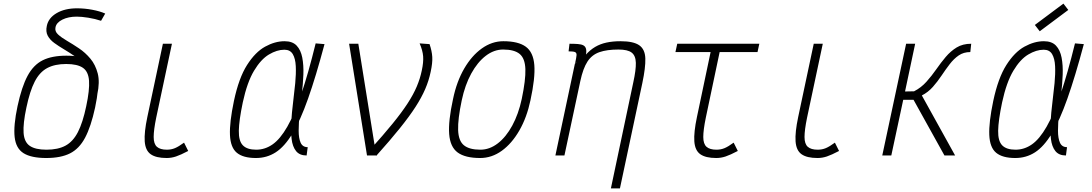

<svg xmlns="http://www.w3.org/2000/svg" viewBox="-20 -860 6040 1062"><path d="M236 14Q153 14 110.5 -12.5Q68 -39 61 -102Q54 -165 77 -273Q100 -380 132.5 -440.5Q165 -501 216 -526.5Q267 -552 347 -552Q430 -552 472.5 -525.5Q515 -499 522 -436.5Q529 -374 506 -265Q483 -159 450.5 -98Q418 -37 367 -11.5Q316 14 236 14ZM237 -32Q301 -32 342.5 -54.5Q384 -77 411 -129.5Q438 -182 457 -273Q476 -362 472.5 -413Q469 -464 438.5 -485Q408 -506 346 -506Q283 -506 241 -483.5Q199 -461 172 -408.5Q145 -356 126 -265Q107 -176 110.5 -125Q114 -74 145 -53Q176 -32 237 -32ZM470 -341Q482 -396 473 -435Q464 -474 442.5 -502Q421 -530 392 -550Q363 -570 333.5 -587.5Q304 -605 280 -622.5Q256 -640 244 -662.5Q232 -685 239 -717Q248 -761 293.5 -787.5Q339 -814 406 -814Q448 -814 490.5 -806Q533 -798 562 -785L539 -745Q506 -756 468.5 -762Q431 -768 405 -768Q358 -768 325 -751.5Q292 -735 287 -709Q282 -687 301 -669.5Q320 -652 351 -634Q382 -616 417 -592.5Q452 -569 480 -535.5Q508 -502 520.5 -454Q533 -406 518 -337Z M902 14Q843 14 813.5 -7Q784 -28 780.5 -78Q777 -128 795 -213L881 -618H931L844 -209Q830 -141 830 -102.5Q830 -64 848 -48Q866 -32 903 -32Q927 -32 947.5 -40.5Q968 -49 998 -71L1021 -25Q979 -3 953.5 5.5Q928 14 902 14Z M1682 -46 1676 0Q1637 0 1617.5 -24.5Q1598 -49 1593 -91Q1588 -133 1591 -185Q1594 -237 1601 -292.5Q1608 -348 1613 -400Q1618 -452 1616 -494Q1614 -536 1599.5 -560.5Q1585 -585 1553 -585Q1512 -585 1467.5 -558.5Q1423 -532 1385 -468.5Q1347 -405 1323 -294Q1302 -194 1301 -137Q1300 -80 1323.5 -56Q1347 -32 1397 -32Q1446 -32 1488 -61.5Q1530 -91 1569 -159Q1608 -227 1646.5 -340Q1685 -453 1726 -620L1775 -616Q1727 -436 1684 -314.5Q1641 -193 1597.5 -121Q1554 -49 1505 -17.5Q1456 14 1396 14Q1325 14 1290 -15Q1255 -44 1252 -113.5Q1249 -183 1274 -302Q1301 -429 1346.5 -500.5Q1392 -572 1446.5 -602Q1501 -632 1554 -632Q1598 -632 1621 -607.5Q1644 -583 1652 -541Q1660 -499 1658 -447Q1656 -395 1649.5 -339Q1643 -283 1637.5 -231Q1632 -179 1632 -137Q1632 -95 1643 -70.5Q1654 -46 1682 -46Z M2010 0 1911 -618H1962L2060 -7L2059 0ZM2061 2 2028 -33Q2101 -114 2151.5 -176Q2202 -238 2234.5 -288Q2267 -338 2285.5 -382Q2304 -426 2313 -470Q2323 -516 2320.5 -548.5Q2318 -581 2301 -620L2356 -616Q2369 -578 2371 -545Q2373 -512 2362 -462Q2352 -414 2332 -367.5Q2312 -321 2278.5 -269Q2245 -217 2192 -151Q2139 -85 2061 2Z M2636 14Q2553 14 2511.5 -16.5Q2470 -47 2464.5 -118.5Q2459 -190 2486 -313Q2506 -409 2547.5 -480.5Q2589 -552 2645 -592Q2701 -632 2764 -632Q2847 -632 2888.5 -601.5Q2930 -571 2935.5 -500Q2941 -429 2914 -305Q2894 -210 2852.5 -138Q2811 -66 2755.5 -26Q2700 14 2636 14ZM2637 -32Q2688 -32 2733.5 -67Q2779 -102 2813.5 -165.5Q2848 -229 2866 -313Q2888 -418 2886 -477.5Q2884 -537 2854.5 -561.5Q2825 -586 2763 -586Q2712 -586 2666.5 -551Q2621 -516 2586.5 -453Q2552 -390 2534 -305Q2512 -201 2514 -141Q2516 -81 2546 -56.5Q2576 -32 2637 -32Z M3359 182 3483 -405Q3498 -473 3497 -512.5Q3496 -552 3474 -569Q3452 -586 3401 -586Q3337 -586 3295.5 -571.5Q3254 -557 3229.5 -519.5Q3205 -482 3190 -412L3102 0H3052L3160 -508L3219 -556Q3244 -584 3272 -600.5Q3300 -617 3334.5 -624.5Q3369 -632 3412 -632Q3484 -632 3516 -609.5Q3548 -587 3549.5 -536.5Q3551 -486 3533 -401L3409 182ZM3161 -510Q3168 -541 3169 -554.5Q3170 -568 3160.5 -572Q3151 -576 3125 -576L3130 -618Q3157 -618 3176.5 -616.5Q3196 -615 3207 -609Q3218 -603 3221.5 -589.5Q3225 -576 3220 -552Z M3942 14Q3883 14 3853.5 -7Q3824 -28 3820.5 -78Q3817 -128 3835 -213L3916 -598H3966L3884 -209Q3870 -141 3870 -102.5Q3870 -64 3888 -48Q3906 -32 3943 -32Q3967 -32 3987.5 -40.5Q4008 -49 4038 -71L4061 -25Q4019 -3 3993.5 5.5Q3968 14 3942 14ZM3716 -572 3726 -618H4180L4170 -572Z M4502 14Q4443 14 4413.5 -7Q4384 -28 4380.5 -78Q4377 -128 4395 -213L4481 -618H4531L4444 -209Q4430 -141 4430 -102.5Q4430 -64 4448 -48Q4466 -32 4503 -32Q4527 -32 4547.5 -40.5Q4568 -49 4598 -71L4621 -25Q4579 -3 4553.5 5.5Q4528 14 4502 14Z M4860 0 4992 -618H5042L4986 -354L5036 -355Q5075 -375 5104.5 -408Q5134 -441 5159 -477Q5184 -513 5211 -545Q5238 -577 5271.5 -597.5Q5305 -618 5352 -618L5347 -572Q5310 -572 5283 -553.5Q5256 -535 5233 -505Q5210 -475 5188 -442Q5166 -409 5140 -379.5Q5114 -350 5079 -332L5263 0H5204L5033 -308H4976L4910 0Z M5882 -46 5876 0Q5837 0 5817.5 -24.5Q5798 -49 5793 -91Q5788 -133 5791 -185Q5794 -237 5801 -292.5Q5808 -348 5813 -400Q5818 -452 5816 -494Q5814 -536 5799.5 -560.5Q5785 -585 5753 -585Q5712 -585 5667.5 -558.5Q5623 -532 5585 -468.5Q5547 -405 5523 -294Q5502 -194 5501 -137Q5500 -80 5523.5 -56Q5547 -32 5597 -32Q5646 -32 5688 -61.5Q5730 -91 5769 -159Q5808 -227 5846.5 -340Q5885 -453 5926 -620L5975 -616Q5927 -436 5884 -314.5Q5841 -193 5797.5 -121Q5754 -49 5705 -17.5Q5656 14 5596 14Q5525 14 5490 -15Q5455 -44 5452 -113.5Q5449 -183 5474 -302Q5501 -429 5546.5 -500.5Q5592 -572 5646.5 -602Q5701 -632 5754 -632Q5798 -632 5821 -607.5Q5844 -583 5852 -541Q5860 -499 5858 -447Q5856 -395 5849.5 -339Q5843 -283 5837.5 -231Q5832 -179 5832 -137Q5832 -95 5843 -70.5Q5854 -46 5882 -46ZM5731 -687 5704 -722 5862 -840 5889 -805Z"/></svg>

Font: Victor Mono Thin
Style: Italic
Weight: 100
Italic angle: -12°
Monospace: yes
Designer: Rune Bjørnerås
Version: Version 1.561;gftools[0.9.30]